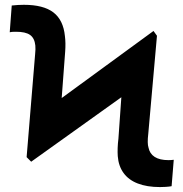

<svg xmlns="http://www.w3.org/2000/svg" viewBox="-20 -757 751 787"><path d="M107.8 -94.1 89.1 -112.9 157.4 -300 609.2 -630.1 623.4 -610.4 537.3 -401.2ZM89.1 -112.9 124 -535.4Q125.1 -545.4 125.3 -554.1Q125.5 -562.8 124.8 -570.7Q121.7 -600.7 103.2 -613.8Q84.7 -627 44.7 -626.8Q34.9 -627 29.8 -626.4Q24.7 -625.8 19.9 -624.8L28.1 -734.4Q38.6 -735.8 53.6 -736.6Q68.7 -737.3 77.9 -737.3Q158.2 -737.3 198.9 -706.1Q239.6 -674.9 246.1 -609Q247.9 -595.1 248.2 -578.9Q248.4 -562.6 247.1 -544.9L222.7 -219.5ZM635.9 9.8Q582.4 9.8 544.7 -4.9Q507 -19.5 486.5 -47.9Q465.9 -76.2 462.7 -116.8Q461.6 -132.5 462.3 -150.7Q462.9 -168.8 465.4 -188.5L487.3 -499L623.4 -610.4L587.7 -208Q585.4 -189 585.6 -174.8Q585.8 -160.5 588.7 -152.1Q593.5 -127.1 614.1 -113.8Q634.8 -100.6 670.5 -100.6Q675.3 -100.6 681.4 -101Q687.5 -101.4 692.2 -102.1L683.4 6.2Q673.2 8.2 659.2 9Q645.1 9.8 635.9 9.8Z"/></svg>

Font: Inter Tight
Style: Regular
Weight: 400
Designer: Rasmus Andersson
Foundry: rsms
Version: Version 3.002